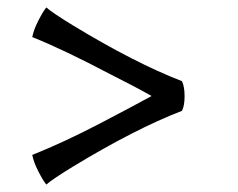

<svg xmlns="http://www.w3.org/2000/svg" viewBox="-20 -586 641 518"><path d="M471 -367Q478 -352 478 -326.5Q478 -301 471 -287Q344 -238 176 -136Q119 -101 105 -88Q96 -99 83.5 -123.5Q71 -148 67 -168Q152 -202 247 -251.5Q342 -301 389 -327Q343 -353 279 -385Q152 -452 67 -486Q71 -506 83.5 -530.5Q96 -555 105 -566Q119 -553 176 -518Q344 -416 471 -367Z"/></svg>

Font: Port Lligat Sans
Style: Regular
Weight: 400
Designer: Dario Muhafara, Eduardo Rodriguez Tunni
Foundry: Tipo
Version: Version 1.002